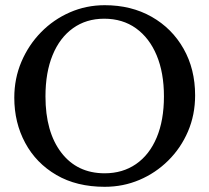

<svg xmlns="http://www.w3.org/2000/svg" viewBox="-20 -705 806 739"><path d="M383 14Q275 14 197 -31.5Q119 -77 77 -155Q35 -233 35 -329Q35 -403 62.5 -467.5Q90 -532 138 -581Q186 -630 249 -657.5Q312 -685 383 -685Q485 -685 563.5 -640.5Q642 -596 686.5 -517.5Q731 -439 731 -338Q731 -263 703.5 -199Q676 -135 627.5 -87Q579 -39 516.5 -12.5Q454 14 383 14ZM383 -38Q452 -38 503.5 -73.5Q555 -109 583 -175.5Q611 -242 611 -334Q611 -425 583 -492Q555 -559 503.5 -596Q452 -633 381 -633Q312 -633 261 -596.5Q210 -560 182.5 -493Q155 -426 155 -334Q155 -197 216 -117.5Q277 -38 383 -38Z"/></svg>

Font: Gulzar
Style: Regular
Weight: 400
Designer: Borna Izadpanah, Alice Savoie, Simon Cozens, Fiona Ross
Version: Version 1.000;[7b34f74]; ttfautohint (v1.8.4)